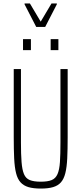

<svg xmlns="http://www.w3.org/2000/svg" viewBox="-20 -1090 474 1118"><path d="M218 8Q174 8 145.5 -0.5Q117 -9 99.5 -28.5Q82 -48 73.5 -82Q65 -116 62.5 -167.5Q60 -219 60 -291V-688H102V-260Q102 -191 105.5 -146.5Q109 -102 119.5 -76.5Q130 -51 153.5 -41.5Q177 -32 217 -32Q258 -32 281 -41.5Q304 -51 315 -76.5Q326 -102 329 -146.5Q332 -191 332 -260V-688H374V-291Q374 -219 371.5 -167.5Q369 -116 360.5 -82Q352 -48 335 -28.5Q318 -9 289.5 -0.5Q261 8 218 8ZM114 -798V-862H160V-798ZM275 -798V-862H320V-798ZM191 -933 123 -1065V-1070H154L217 -964L280 -1070H311V-1065L243 -933Z"/></svg>

Font: Saira ExtraCondensed ExtraLight
Style: Regular
Weight: 250
Width: 2
Designer: Hector Gatti with collaboration of the Omnibus-Type team
Foundry: Omnibus-Type
Version: Version 1.101